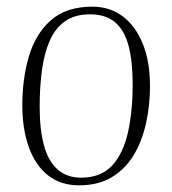

<svg xmlns="http://www.w3.org/2000/svg" viewBox="-20 -542 517 576"><path d="M217 14Q162 14 124 -16Q86 -46 66.5 -100.5Q47 -155 47 -226Q47 -307 67 -374Q87 -441 133 -481.5Q179 -522 257 -522Q309 -522 347.5 -493.5Q386 -465 408 -411.5Q430 -358 430 -283Q430 -226 418 -172Q406 -118 381 -76.5Q356 -35 315.5 -10.5Q275 14 217 14ZM223 -9Q283 -9 316.5 -45.5Q350 -82 364 -145.5Q378 -209 378 -289Q378 -357 366 -403.5Q354 -450 326 -474.5Q298 -499 250 -499Q205 -499 175.5 -478.5Q146 -458 129.5 -420.5Q113 -383 106 -332.5Q99 -282 99 -222Q99 -153 112 -105.5Q125 -58 153 -33.5Q181 -9 223 -9Z"/></svg>

Font: Literata 60pt ExtraLight
Style: Italic
Weight: 250
Italic angle: -2°
Designer: Latin by Veronika Burian and Jose Scaglione. Greek by Irene Vlachou. Cyrillic by Vera Evstafieva
Foundry: TypeTogether
Version: Version 3.103;gftools[0.9.29]